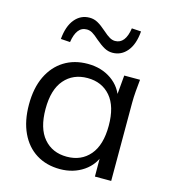

<svg xmlns="http://www.w3.org/2000/svg" viewBox="-110 -819 820 917"><g transform="rotate(15 300.0 -360.0)"><path d="M269.9 8.9Q202.8 8.9 152.8 -22.3Q102.8 -53.5 75.4 -112Q47.9 -170.5 47.9 -251.4Q47.9 -332.9 75.6 -390.8Q103.4 -448.8 153.4 -480.1Q203.4 -511.3 269.9 -511.3Q337.6 -511.3 387.2 -476.9Q436.7 -442.5 452.7 -383.1H441.2L451.7 -502.3H529.8Q526.8 -472.9 524.3 -443.6Q521.8 -414.2 521.8 -385.9V0H441.3L440.8 -118.3H452.3Q436.3 -59.4 386.2 -25.2Q336.1 8.9 269.9 8.9ZM286.3 -56.8Q357.5 -56.8 399.9 -106.3Q442.3 -155.7 442.3 -251.4Q442.3 -347.1 399.9 -396.3Q357.5 -445.5 286.3 -445.5Q215.1 -445.5 172.5 -396.3Q129.9 -347.1 129.9 -251.4Q129.9 -155.7 172.3 -106.3Q214.7 -56.8 286.3 -56.8ZM160.3 -589.8 114.2 -592.8Q119.7 -656.9 148.5 -691.7Q177.2 -726.5 221.5 -726.5Q242.9 -726.5 261.7 -716.1Q280.4 -705.8 304.4 -684.6Q325.9 -665.4 339.4 -657.9Q352.9 -650.4 365.9 -650.4Q417 -650.4 428.5 -729.4L474.6 -726.5Q469.6 -662.3 440.8 -627.6Q412 -592.8 368.3 -592.8Q347.4 -592.8 328.4 -603.1Q309.5 -613.4 283.9 -635.1Q263.3 -653.7 250.1 -661.3Q236.9 -668.8 222.9 -668.8Q196.4 -668.8 181.1 -648.2Q165.8 -627.6 160.3 -589.8Z"/></g></svg>

Font: Mulish ExtraLight
Style: Regular
Weight: 200
Designer: Vernon Adams
Foundry: Vernon Adams
Version: Version 3.603